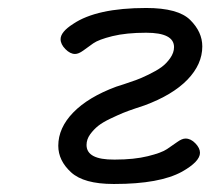

<svg xmlns="http://www.w3.org/2000/svg" viewBox="-20 -456 546 481"><path d="M126 -90.8Q126 -135.7 163.6 -174.3Q201.2 -212.9 271 -238.8Q272 -238.8 290 -244.9Q308.1 -251 320.6 -255.4Q333 -259.8 352.5 -269.3Q372.1 -278.8 384.5 -287.8Q397 -296.9 406.5 -310.5Q416 -324.2 416 -337.9Q416 -374 346.2 -374Q296.4 -374 261.7 -365.5Q227.1 -356.9 213.6 -347.4Q200.2 -337.9 188.5 -329.3Q176.8 -320.8 168 -320.8Q155.8 -320.8 143.8 -333Q131.8 -345.2 131.8 -357.9Q131.8 -376 163.1 -396Q222.2 -436 346.2 -436Q426.3 -436 456.5 -406Q486.8 -376 486.8 -339.8Q486.8 -294.9 449.5 -256.3Q412.1 -217.8 341.8 -191.9Q338.9 -190.9 319.8 -184.6Q300.8 -178.2 288.3 -173.1Q275.9 -168 256.8 -158.9Q237.8 -149.9 226.3 -140.9Q214.8 -131.8 205.8 -119.4Q196.8 -106.9 196.8 -92.8Q196.8 -55.7 266.1 -56.2H268.1Q315.9 -56.2 350.3 -64.7Q384.8 -73.2 398.4 -82.5Q412.1 -91.8 424.1 -100.3Q436 -108.9 444.8 -108.9Q458 -108.9 469.5 -96.9Q481 -85 481 -73.2Q481 -51.3 436 -25.9Q379.9 4.9 267.1 4.9H264.2Q189.9 4.9 158 -24.4Q126 -53.7 126 -90.8Z"/></svg>

Font: CMU Typewriter Text Variable Width
Style: Italic
Weight: 500
Italic angle: -14.04°
Version: Version 0.7.0